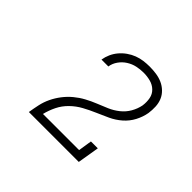

<svg xmlns="http://www.w3.org/2000/svg" viewBox="-124 -1007 849 849"><g transform="rotate(45 300.0 -583.0)"><path d="M141 -323V-324Q145 -349 150.5 -374.5Q156 -400 167.5 -424Q179 -448 195.5 -469.5Q212 -491 233 -508.5Q254 -526 278 -539Q302 -552 327 -562Q352 -572 376.5 -582.5Q401 -593 422.5 -610Q444 -627 457.5 -650.5Q471 -674 476 -700Q476 -700 476 -700.5Q476 -701 476 -701Q479 -723 475 -744Q471 -765 456 -779.5Q441 -794 420 -799.5Q399 -805 377 -805Q356 -805 335 -800.5Q314 -796 295 -784Q276 -772 263 -753.5Q250 -735 247 -714H204Q207 -733 215 -751Q223 -769 236 -784.5Q249 -800 266 -812Q283 -824 301.5 -831Q320 -838 339 -840.5Q358 -843 377 -843Q398 -843 418.5 -840Q439 -837 457 -829Q475 -821 489.5 -807Q504 -793 511.5 -775Q519 -757 520 -736Q521 -715 518 -694Q513 -665 498.5 -637.5Q484 -610 460.5 -589.5Q437 -569 409 -556Q381 -543 353 -531Q325 -519 297.5 -504Q270 -489 247.5 -467Q225 -445 211.5 -417.5Q198 -390 191 -361H417L427 -425H470L453 -323Z"/></g></svg>

Font: Iosevka Curly Slab XLtExObl
Style: Regular
Weight: 200
Width: 7
Italic angle: -9°
Monospace: yes
Designer: Belleve Invis
Foundry: Belleve Invis
Version: Version 11.0.0; ttfautohint (v1.8.3)